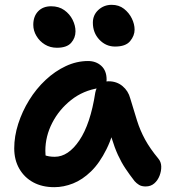

<svg xmlns="http://www.w3.org/2000/svg" viewBox="-20 -766 703 796"><path d="M205 10Q155 10 118 -10Q81 -30 60 -66.5Q39 -103 39 -151Q39 -201 55.5 -252.5Q72 -304 101 -351Q130 -398 169 -434.5Q208 -471 253 -492Q298 -513 345 -513Q378 -513 400 -493Q422 -473 422 -436Q422 -421 413.5 -412.5Q405 -404 391 -401Q325 -391 275 -351.5Q225 -312 196.5 -256.5Q168 -201 168 -141Q168 -120 171.5 -102.5Q175 -85 186 -58L123 -149Q147 -130 164.5 -123Q182 -116 207 -116Q263 -116 309 -184Q355 -252 375 -382Q379 -404 394 -416.5Q409 -429 430 -429Q464 -429 488 -409Q512 -389 520 -358Q535 -308 548 -266.5Q561 -225 581.5 -187.5Q602 -150 636 -109Q648 -95 648.5 -76Q649 -57 641.5 -37.5Q634 -18 619.5 -5.5Q605 7 584 7Q567 7 556.5 0.5Q546 -6 538 -15Q517 -42 500 -67.5Q483 -93 469 -123.5Q455 -154 443 -193.5Q431 -233 421 -286L468 -289Q450 -205 421.5 -147.5Q393 -90 357.5 -55.5Q322 -21 283 -5.5Q244 10 205 10ZM457 -573Q419 -573 392 -601.5Q365 -630 365 -672Q365 -704 388 -725Q411 -746 443 -746Q473 -746 494 -729.5Q515 -713 526.5 -689.5Q538 -666 538 -643Q538 -618 519.5 -595.5Q501 -573 457 -573ZM216 -568Q188 -568 166 -581.5Q144 -595 131 -617Q118 -639 118 -663Q118 -698 138 -719Q158 -740 192 -740Q224 -740 246.5 -724Q269 -708 281 -684Q293 -660 293 -636Q293 -609 275 -588.5Q257 -568 216 -568Z"/></svg>

Font: Shantell Sans SemiBold
Style: Regular
Weight: 600
Designer: Stephen Nixon, Anya Danilova, Shantell Martin
Foundry: Arrow Type
Version: Version 1.011;[c5ecc13dd]